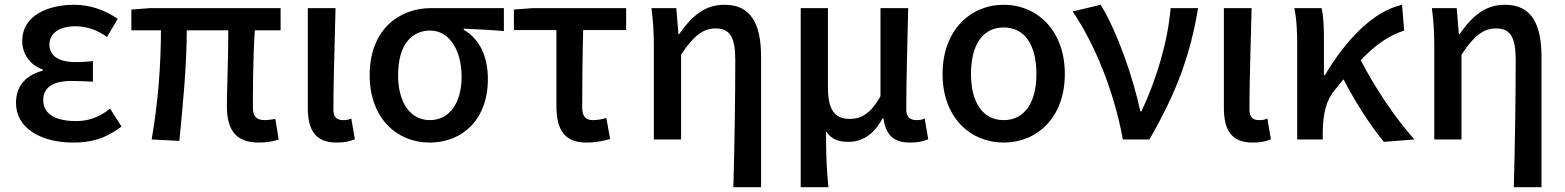

<svg xmlns="http://www.w3.org/2000/svg" viewBox="-20 -584 6555 804"><path d="M287 13C362 13 421 -3 489 -54L441 -129C392 -90 346 -77 299 -77C211 -77 161 -108 161 -164C161 -218 201 -245 280 -245C307 -245 337 -244 369 -242V-328C342 -325 320 -324 297 -324C221 -324 187 -353 187 -398C187 -447 232 -474 296 -474C343 -474 387 -459 428 -429L473 -505C421 -541 359 -564 291 -564C176 -564 73 -516 73 -413C73 -362 102 -313 159 -293V-288C95 -271 47 -230 47 -153C47 -48 150 13 287 13Z M1064 13C1100 13 1128 7 1147 0L1133 -86C1114 -83 1101 -81 1090 -81C1055 -81 1039 -95 1039 -134C1039 -178 1039 -341 1047 -457H1155V-550H609L530 -544V-457H654C654 -316 642 -153 615 0L731 6C746 -147 762 -308 762 -457H936C936 -346 930 -190 930 -140C930 -43 965 13 1064 13Z M1390 13C1426 13 1447 7 1466 -1L1451 -88C1442 -83 1431 -81 1417 -81C1390 -81 1376 -93 1376 -126C1376 -247 1382 -406 1385 -550H1269V-133C1269 -41 1299 13 1390 13Z M1779 13C1918 13 2023 -85 2023 -253C2023 -350 1986 -423 1922 -459V-464C1982 -461 2029 -459 2090 -454V-550H1785C1652 -550 1528 -461 1528 -269C1528 -88 1643 13 1779 13ZM1780 -81C1700 -81 1647 -152 1647 -269C1647 -397 1704 -456 1781 -456C1866 -456 1913 -367 1913 -263C1913 -150 1860 -81 1780 -81Z M2435 13C2474 13 2508 6 2535 -2L2519 -90C2499 -84 2480 -81 2463 -81C2434 -81 2418 -95 2418 -134C2418 -230 2419 -341 2422 -458H2602V-550H2212L2132 -544V-458H2310V-140C2310 -43 2342 13 2435 13Z M3051 200H3167V-346C3167 -487 3123 -564 3014 -564C2934 -564 2880 -521 2824 -441H2821L2812 -550H2708C2716 -490 2718 -438 2718 -394V0H2832V-355C2885 -435 2924 -465 2977 -465C3037 -465 3059 -428 3059 -332C3059 -185 3056 25 3051 200Z M3333 200H3449C3441 117 3439 67 3439 -34C3463 2 3495 10 3534 10C3590 10 3640 -21 3676 -89H3679C3690 -17 3723 13 3791 13C3827 13 3848 7 3867 -1L3852 -88C3843 -83 3832 -81 3819 -81C3792 -81 3775 -93 3775 -126C3775 -247 3780 -406 3783 -550H3667V-181C3624 -104 3582 -86 3538 -86C3474 -86 3447 -126 3447 -218V-550H3333Z M4183 13C4322 13 4439 -91 4439 -274C4439 -458 4322 -564 4183 -564C4044 -564 3927 -458 3927 -274C3927 -91 4044 13 4183 13ZM4183 -81C4094 -81 4046 -157 4046 -274C4046 -395 4094 -469 4183 -469C4272 -469 4320 -395 4320 -274C4320 -157 4272 -81 4183 -81Z M4682 0H4793C4908 -198 4965 -357 4997 -550H4882C4870 -409 4824 -255 4760 -118H4755C4726 -256 4659 -451 4589 -564L4472 -536C4565 -398 4645 -202 4682 0Z M5226 13C5262 13 5283 7 5302 -1L5287 -88C5278 -83 5267 -81 5253 -81C5226 -81 5212 -93 5212 -126C5212 -247 5218 -406 5221 -550H5105V-133C5105 -41 5135 13 5226 13Z M5903 0C5823 -88 5734 -223 5678 -332C5743 -400 5800 -437 5860 -456L5851 -564C5729 -537 5613 -413 5528 -269H5524V-419C5524 -470 5522 -519 5514 -550H5400C5411 -498 5412 -438 5412 -394V0H5519V-30C5520 -106 5532 -162 5568 -205C5581 -222 5594 -237 5606 -252C5657 -152 5722 -54 5775 10Z M6319 200H6435V-346C6435 -487 6391 -564 6282 -564C6202 -564 6148 -521 6092 -441H6089L6080 -550H5976C5984 -490 5986 -438 5986 -394V0H6100V-355C6153 -435 6192 -465 6245 -465C6305 -465 6327 -428 6327 -332C6327 -185 6324 25 6319 200Z"/></svg>

Font: Spoqa Han Sans Neo Medium
Style: Regular
Weight: 500
Designer: [Spoqa Han Sans Neo] Dong-huui Kim  Younghwa Kang  Yujin Lee  [Noto Sans] Ryoko NISHIZUKA  (kana & ideographs); Paul D. 
Foundry: Spoqa (http://www.spoqa-han-sans.com)
Version: Version 1.000